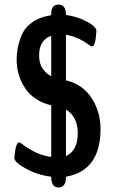

<svg xmlns="http://www.w3.org/2000/svg" viewBox="-20 -769 515 844"><path d="M43 -75.2Q48.8 -143.1 64 -143.1Q68.8 -143.1 85 -130.1Q101.1 -117.2 132.6 -101.1Q164.1 -85 205.1 -79.1V-306.2Q128.9 -324.2 91.1 -380.6Q53.2 -437 53.2 -506.8Q53.2 -531.7 57.6 -556.4Q62 -581.1 75.4 -614.5Q88.9 -647.9 122.3 -671.4Q155.8 -694.8 205.1 -702.1V-708Q205.1 -749 237.8 -749Q270 -749 270 -703.1Q321.8 -696.3 362.8 -673.6Q403.8 -650.9 403.8 -632.8Q399.9 -564.9 384.8 -564.9Q378.9 -564.9 366.5 -575Q354 -585 329.1 -597.4Q304.2 -609.9 270 -616.2V-416Q344.2 -397.9 383.1 -337.4Q421.9 -276.9 421.9 -202.1Q421.9 -19 270 7.8Q270 54.7 237.8 55.2Q204.6 55.2 205.1 7.8Q147 1 95 -27.1Q43 -55.2 43 -75.2ZM151.9 -524.9Q151.9 -488.8 168.5 -465.8Q185.1 -442.9 205.1 -434.1V-611.8Q151.9 -592.8 151.9 -524.9ZM270 -83Q321.8 -106.9 321.8 -183.1Q321.8 -256.3 270 -287.1Z"/></svg>

Font: CMU Sans Serif Demi Condensed
Style: DemiCondensed
Weight: 600
Width: 3
Version: Version 0.7.0